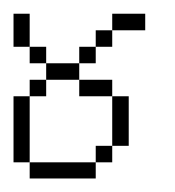

<svg xmlns="http://www.w3.org/2000/svg" viewBox="-20 -264 259 284"><path d="M23.9 0V-23.9H121.6V0ZM121.6 -23.9V-48.3H146V-23.9ZM0 -23.9V-121.6H23.9V-23.9ZM146 -48.3V-121.6H170.4V-48.3ZM23.9 -121.6V-146H48.3V-121.6ZM97.2 -121.6V-146H146V-121.6ZM48.3 -146V-170.4H97.2V-146ZM23.9 -170.4V-194.8H48.3V-170.4ZM97.2 -170.4V-194.8H121.6V-170.4ZM121.6 -194.8V-219.2H146V-194.8ZM0 -194.8V-243.7H23.9V-194.8ZM146 -219.2V-243.7H194.8V-219.2Z"/></svg>

Font: FS Mondwest Regular
Style: Regular
Weight: 400
Designer: NZWStudios2024
Foundry: https://fontstruct.com
Version: Version 1.0